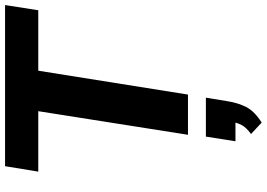

<svg xmlns="http://www.w3.org/2000/svg" viewBox="-164 -580 1029 740"><g transform="rotate(-90 350.0 -210.5)"><path d="M200 0 291 -577H58L79 -705H700L680 -577H447L355 0ZM247 284 203 243Q228 225 237.5 207Q247 189 251 165L279 183H175L193 69H343L330 149Q323 194 306.5 225.5Q290 257 247 284Z"/></g></svg>

Font: Nunito Sans 12pt ExtraBold
Style: Italic
Weight: 800
Italic angle: -9°
Designer: Vernon Adams
Foundry: Vernon Adams
Version: Version 3.101;gftools[0.9.27]